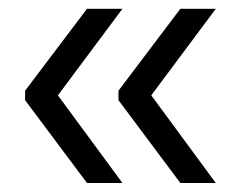

<svg xmlns="http://www.w3.org/2000/svg" viewBox="-20 -461 535 436"><path d="M323.5 -244.5 470 -45.5H389.5L249 -233.5V-255L389.5 -441H470ZM111.5 -244.5 258 -45.5H177.5L37 -233.5V-255L177.5 -441H258Z"/></svg>

Font: Anek Tamil Medium
Style: Regular
Weight: 400
Version: Version 1.003